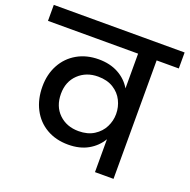

<svg xmlns="http://www.w3.org/2000/svg" viewBox="-154 -866 981 993"><g transform="rotate(20 336.0 -370.0)"><path d="M696 -740V-652H574V0H472V-181Q446 -137 400.5 -111.5Q355 -86 292 -86Q224 -86 172.5 -116Q121 -146 93 -200Q65 -254 65 -324Q65 -391 93.5 -443.5Q122 -496 173.5 -525.5Q225 -555 292 -555Q354 -555 400 -530Q446 -505 472 -461V-652H-24V-740ZM319 -170Q369 -170 403.5 -192Q438 -214 455 -248Q472 -282 472 -319V-320Q472 -358 455 -392.5Q438 -427 403.5 -448.5Q369 -470 319 -470Q254 -470 211 -429Q168 -388 168 -321Q168 -252 210.5 -211Q253 -170 319 -170Z"/></g></svg>

Font: Poppins Cyr Med
Style: Regular
Weight: 500
Designer: Ninad Kale (Devanagari), Jonny Pinhorn (Latin)
Foundry: Indian Type Foundry
Version: 4.004